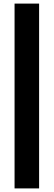

<svg xmlns="http://www.w3.org/2000/svg" viewBox="-20 -828 298 1068"><path d="M61 220V-808H197.5V220Z"/></svg>

Font: Encode Sans SemiCondensed SemiCondensed
Style: Bold
Weight: 700
Width: 4
Designer: Multiple Designers
Foundry: Impallari Type
Version: Version 3.000; ttfautohint (v1.8.3) -l 8 -r 50 -G 200 -x 14 